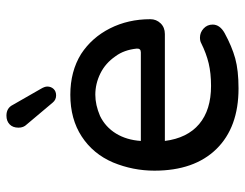

<svg xmlns="http://www.w3.org/2000/svg" viewBox="-102 -644 757 593"><g transform="rotate(-90 276.5 -347.5)"><path d="M255.9 -563.5 188.5 -643.6Q178.7 -653.3 178.7 -668.9Q178.7 -686.5 189 -696.3Q199.2 -706.1 215.8 -706.1Q239.3 -706.1 249 -686.5L298.8 -599.6Q305.7 -587.9 305.7 -580.1Q305.7 -568.4 298.3 -560.5Q291 -552.7 278.3 -552.7Q264.6 -552.7 255.9 -563.5ZM45.9 -249Q45.9 -315.4 71.3 -377Q97.7 -438.5 151.4 -473.6Q205.1 -508.8 280.3 -508.8Q352.5 -508.8 406.2 -475.6Q457 -442.4 485.4 -386.2Q513.7 -330.1 513.7 -261.7Q513.7 -243.2 501 -230Q488.3 -216.8 467.8 -216.8H137.7Q146.5 -147.5 189.9 -110.8Q233.4 -74.2 307.6 -74.2Q346.7 -74.2 377.4 -81.5Q408.2 -88.9 439.5 -104.5Q446.3 -108.4 457 -108.4Q472.7 -108.4 484.9 -97.2Q497.1 -85.9 497.1 -69.3Q497.1 -46.9 470.7 -32.2Q429.7 -9.8 392.6 0.5Q355.5 10.7 299.8 10.7Q179.7 10.7 112.8 -57.6Q45.9 -126 45.9 -249ZM422.9 -303.7Q418.9 -342.8 399.4 -369.1Q377.9 -400.4 346.2 -416Q314.5 -431.6 280.3 -431.6Q249 -431.6 214.8 -417Q180.7 -400.4 160.6 -367.7Q140.6 -335 137.7 -291H411.1Q423.8 -291 422.9 -303.7Z"/></g></svg>

Font: KTXP_ComRound
Style: Medium
Weight: 500
Version: Version 1.01;May 16, 2022;FontCreator 13.0.0.2683 64-bit